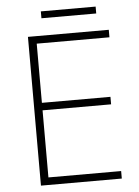

<svg xmlns="http://www.w3.org/2000/svg" viewBox="-57 -874 665 918"><g transform="rotate(-5 275.5 -415.0)"><path d="M437 -830H174V-797H437ZM490 0V-36H141V-358H470V-394H141V-678H490V-714H102V0Z"/></g></svg>

Font: Noto Sans Gurmukhi UI ExtraLight
Style: Regular
Weight: 200
Designer: Jelle Bosma - Monotype Design Team
Foundry: Monotype Imaging Inc.
Version: Version 2.004